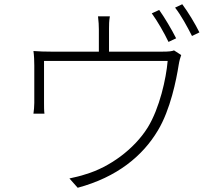

<svg xmlns="http://www.w3.org/2000/svg" viewBox="-20 -854 1040 907"><path d="M922 -701C903 -740 868 -798 841 -834L807 -818C836 -781 864 -729 887 -684L922 -701ZM812 -673C791 -715 757 -772 732 -807L697 -791C724 -754 757 -696 776 -656L812 -673ZM726 -238C785 -336 813 -477 824 -547C827 -566 832 -584 836 -594L802 -616C793 -612 779 -610 745 -610H495V-719C495 -734 495 -755 499 -777H443C446 -753 447 -731 447 -715V-610H224C191 -610 164 -611 138 -613C141 -592 142 -565 142 -545V-368C142 -352 140 -330 138 -317H190C188 -330 188 -351 188 -366V-566H772C765 -483 734 -343 678 -252C614 -149 497 -64 385 -31C359 -22 334 -17 308 -11L347 33C533 -17 654 -117 726 -238Z"/></svg>

Font: Glow Sans SC Normal Light
Style: Regular
Weight: 300
Designer: Ryoko NISHIZUKA (kana, bopomofo & ideographs); Paul D. Hunt (Latin, Greek & Cyrillic); Sandoll Communications, Soo-young
Version: Version 0.93